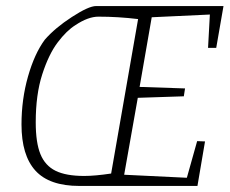

<svg xmlns="http://www.w3.org/2000/svg" viewBox="-20 -614 758 634"><path d="M694 -456H667L673 -566L481 -557L441 -327L591 -322L587 -296L435 -291L390 -37L597 -27L631 -148L657 -147L632 0H242Q143 0 97 -50.5Q51 -101 51 -203Q51 -286 72.5 -361.5Q94 -437 128 -483Q162 -522 217.5 -558Q273 -594 297 -594H718ZM347 -41 436 -551Q370 -559 305 -559Q271 -559 229 -531Q200 -513 170.5 -474Q141 -435 119.5 -368.5Q98 -302 98 -210Q98 -143 113.5 -105Q129 -67 163.5 -50Q198 -33 258 -33Q294 -33 347 -41Z"/></svg>

Font: Grenze ExtraLight
Style: Italic
Weight: 275
Italic angle: -10°
Designer: Renata Polastri
Foundry: Omnibus-Type
Version: Version 1.002; ttfautohint (v1.8)